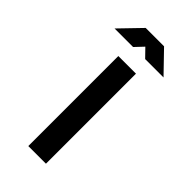

<svg xmlns="http://www.w3.org/2000/svg" viewBox="-211 -704 754 754"><g transform="rotate(45 166.0 -327.0)"><path d="M30 -566 115 -654H217L302 -566H200L166 -601L133 -566ZM117 0V-500H215V0Z"/></g></svg>

Font: Odibee Sans
Style: Regular
Weight: 400
Designer: James Barnard - Barnard Co. Limited
Version: Version 2.001; ttfautohint (v1.8.3)